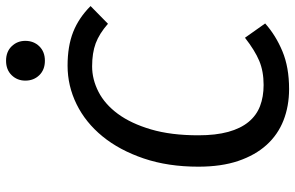

<svg xmlns="http://www.w3.org/2000/svg" viewBox="-186 -752 951 618"><g transform="rotate(-90 289.0 -443.5)"><path d="M324 -70Q368 -70 401.5 -84Q435 -98 476 -130L522 -65Q484 -31 432.5 -9.5Q381 12 311 12Q256 12 210 -6Q164 -24 131 -60.5Q98 -97 79.5 -151.5Q61 -206 61 -280Q61 -378 87.5 -456Q114 -534 158.5 -588.5Q203 -643 262 -672Q321 -701 386 -701Q449 -701 494.5 -683Q540 -665 578 -627L521 -571Q489 -599 458 -610.5Q427 -622 384 -622Q342 -622 302 -601.5Q262 -581 231 -539Q200 -497 181 -432.5Q162 -368 162 -280Q162 -224 173 -184Q184 -144 205 -118.5Q226 -93 256 -81.5Q286 -70 324 -70ZM466 -837Q466 -810 448.5 -792Q431 -774 402 -774Q373 -774 355.5 -792Q338 -810 338 -837Q338 -863 355.5 -881Q373 -899 402 -899Q431 -899 448.5 -881Q466 -863 466 -837Z"/></g></svg>

Font: Yekcdsyqcyvpieeyorgstswgcgt
Style: Regular
Weight: 400
Italic angle: -8°
Designer: Carrois Corporate & Edenspiekermann
Foundry: Carrois Corporate GbR & Edenspiekermann AG
Version: Version 2.001